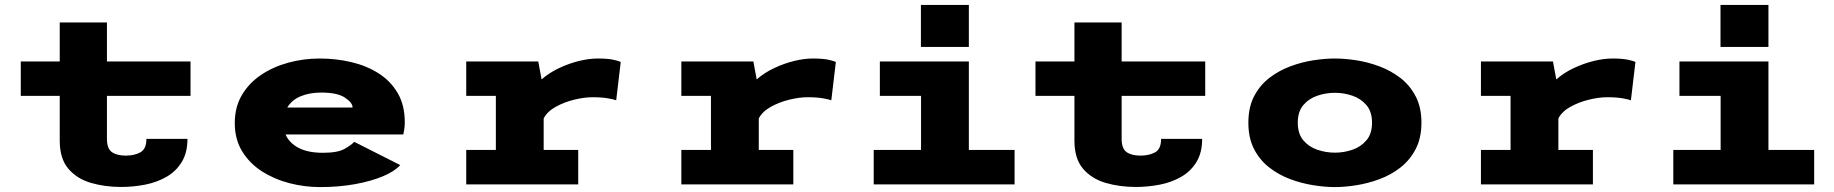

<svg xmlns="http://www.w3.org/2000/svg" viewBox="-20 -750 7460 781"><path d="M223 -177.5V-360H64.5V-500H223V-658.5H415V-500H755V-360H415V-185Q415 -145.5 435.2 -131.2Q455.5 -117 491.5 -117Q527 -117 551.2 -130.5Q575.5 -144 575.5 -185H742.5Q742.5 -129 719.5 -91.2Q696.5 -53.5 657.8 -31Q619 -8.5 570.8 1Q522.5 10.5 472.5 10.5Q406.5 10.5 349.5 -6.2Q292.5 -23 257.8 -64Q223 -105 223 -177.5Z M1282 11Q1218.5 11 1157 -5Q1095.5 -21 1045.2 -53.2Q995 -85.5 965 -134.5Q935 -183.5 935 -249.5Q935 -314.5 964 -363.5Q993 -412.5 1042.2 -445.5Q1091.5 -478.5 1153.2 -495.2Q1215 -512 1280.5 -512Q1346.5 -512 1408.5 -497.5Q1470.5 -483 1519.5 -452Q1568.5 -421 1597.5 -371.8Q1626.5 -322.5 1626.5 -253Q1626.5 -237 1624.5 -224.2Q1622.5 -211.5 1620.5 -203H1141.5Q1156.5 -168.5 1194.5 -148.5Q1232.5 -128.5 1293.5 -128.5Q1353.5 -128.5 1381.2 -144.2Q1409 -160 1421 -173L1608 -78.5Q1586 -53.5 1538.2 -33.2Q1490.5 -13 1424.5 -1Q1358.5 11 1282 11ZM1286.5 -373.5Q1239.5 -373.5 1203.2 -358.5Q1167 -343.5 1148.5 -312.5H1414V-314Q1414 -332 1383.2 -352.8Q1352.5 -373.5 1286.5 -373.5Z M1876.5 0V-140H1997V-360H1876.5V-500H2169.5L2183 -427Q2214.5 -454.5 2254.5 -473.2Q2294.5 -492 2335.2 -502Q2376 -512 2411 -512Q2452.5 -512 2475.8 -506.8Q2499 -501.5 2505 -498L2486.5 -342Q2480 -345 2454.2 -349.8Q2428.5 -354.5 2390 -354.5Q2356.5 -354.5 2315.5 -344.5Q2274.5 -334.5 2240 -315.2Q2205.5 -296 2191.5 -268V-140H2332V0Z M2751.5 0V-140H2872V-360H2751.5V-500H3044.5L3058 -427Q3089.5 -454.5 3129.5 -473.2Q3169.5 -492 3210.2 -502Q3251 -512 3286 -512Q3327.5 -512 3350.8 -506.8Q3374 -501.5 3380 -498L3361.5 -342Q3355 -345 3329.2 -349.8Q3303.5 -354.5 3265 -354.5Q3231.5 -354.5 3190.5 -344.5Q3149.5 -334.5 3115 -315.2Q3080.5 -296 3066.5 -268V-140H3207V0Z M3726 -730H3921V-559H3726ZM3534 0V-140H3726.5V-360H3559V-500H3921V-140H4107V0Z M4350.5 -177.5V-360H4192V-500H4350.5V-658.5H4542.5V-500H4882.5V-360H4542.5V-185Q4542.5 -145.5 4562.8 -131.2Q4583 -117 4619 -117Q4654.5 -117 4678.8 -130.5Q4703 -144 4703 -185H4870Q4870 -129 4847 -91.2Q4824 -53.5 4785.2 -31Q4746.5 -8.5 4698.2 1Q4650 10.5 4600 10.5Q4534 10.5 4477 -6.2Q4420 -23 4385.2 -64Q4350.5 -105 4350.5 -177.5Z M5410 11Q5370 11 5322.5 3.5Q5275 -4 5228.5 -21.2Q5182 -38.5 5143.2 -68.5Q5104.5 -98.5 5081.2 -143.5Q5058 -188.5 5058 -251Q5058 -313.5 5081.2 -358.2Q5104.5 -403 5143 -432.8Q5181.5 -462.5 5228.2 -480Q5275 -497.5 5322.5 -504.8Q5370 -512 5410 -512Q5450 -512 5497.2 -504.8Q5544.5 -497.5 5591.2 -480Q5638 -462.5 5676.5 -432.8Q5715 -403 5738.5 -358.2Q5762 -313.5 5762 -251Q5762 -188.5 5738.5 -143.5Q5715 -98.5 5676.5 -68.5Q5638 -38.5 5591.2 -21.2Q5544.5 -4 5497.2 3.5Q5450 11 5410 11ZM5410 -129Q5446.5 -129 5481 -140.8Q5515.5 -152.5 5538.2 -179.2Q5561 -206 5561 -251Q5561 -296 5538.2 -322.5Q5515.5 -349 5481 -360.8Q5446.5 -372.5 5410 -372.5Q5373.5 -372.5 5338.8 -360.8Q5304 -349 5281.5 -322.5Q5259 -296 5259 -251Q5259 -206 5281.5 -179.2Q5304 -152.5 5338.8 -140.8Q5373.5 -129 5410 -129Z M6004 0V-140H6124.5V-360H6004V-500H6297L6310.5 -427Q6342 -454.5 6382 -473.2Q6422 -492 6462.8 -502Q6503.5 -512 6538.5 -512Q6580 -512 6603.2 -506.8Q6626.5 -501.5 6632.5 -498L6614 -342Q6607.5 -345 6581.8 -349.8Q6556 -354.5 6517.5 -354.5Q6484 -354.5 6443 -344.5Q6402 -334.5 6367.5 -315.2Q6333 -296 6319 -268V-140H6459.5V0Z M6978.5 -730H7173.5V-559H6978.5ZM6786.5 0V-140H6979V-360H6811.5V-500H7173.5V-140H7359.5V0Z"/></svg>

Font: Trispace SemiExpanded ExtraBold
Style: Regular
Weight: 800
Width: 6
Designer: Tyler Finck
Foundry: Etcetera Type Company
Version: Version 1.210; ttfautohint (v1.8.3)